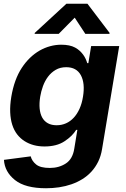

<svg xmlns="http://www.w3.org/2000/svg" viewBox="-20 -792 673 1028"><path d="M144.5 45.1Q150.6 70 173.7 88.8Q196.4 107.2 246.8 107.2Q295.8 107.2 332.7 83.1Q369.3 59.3 377.8 3.2L394.2 -96.6H387.8Q377.8 -80.3 362.4 -65Q346.9 -49.7 325.3 -35.5Q283.4 -7.8 218 -7.8Q156.6 -7.8 111.2 -36.6Q88.4 -51.1 71.7 -72.8Q55 -94.5 45.6 -123.9Q36.2 -153.4 34.6 -190.7Q33 -228 40.5 -273.8Q56.1 -366.8 96.6 -428.6Q116.8 -459.5 141.2 -482.8Q165.5 -506 192.6 -521.5Q219.8 -536.9 248.9 -544.7Q278.1 -552.6 307.9 -552.6Q354 -552.6 382.1 -537.3Q396.3 -529.5 407 -519.7Q417.6 -509.9 425.4 -499.1Q433.2 -488.3 438.6 -476.7Q443.9 -465.2 447.1 -453.8H453.1L468 -545.5H618.3L526.6 5.3Q520.6 43 505.9 73.2Q491.1 103.3 469.6 126.8Q448.2 150.2 420.8 167.1Q393.5 183.9 362.2 194.8Q331 205.6 296.5 210.8Q262.1 215.9 226.6 215.9Q115.4 215.9 60.4 172.2Q5 128.2 1.1 63.9ZM283.4 -121.4Q310 -121.4 333.3 -131.7Q356.5 -142 374.8 -161.8Q393.1 -181.5 405.9 -209.9Q418.7 -238.3 424.4 -274.5Q436.1 -346.2 413 -389.2Q389.6 -432.2 334.5 -432.2Q302.2 -432.2 278.1 -418Q253.9 -403.8 237 -381.2Q220.2 -358.7 210 -330.6Q199.9 -302.6 195.3 -274.5Q189.6 -239.3 192.3 -210.9Q195 -182.5 206 -162.6Q217 -142.8 236.3 -132.1Q255.7 -121.4 283.4 -121.4ZM165.5 -610.8 166.2 -615.8 335.6 -772H448.2L566.8 -615.8L566.1 -610.8H436.8L380 -697.4L294.4 -610.8Z"/></svg>

Font: Inter P
Style: Bold Italic
Weight: 700
Italic angle: 9.39999°
Designer: Rasmus Andersson
Foundry: rsms
Version: Version 3.018;git-588b23468